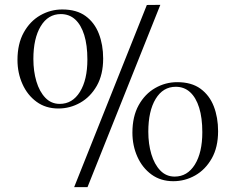

<svg xmlns="http://www.w3.org/2000/svg" viewBox="-20 -771 970 791"><path d="M285.5 0 585 -750.5 640.5 -751 340.5 0ZM220.5 -324Q168.5 -324 130.8 -351.5Q93 -379 72.5 -424.8Q52 -470.5 52 -524Q52 -590.5 77.8 -637Q103.5 -683.5 145.8 -707.8Q188 -732 236.5 -732Q295.5 -732 332.5 -705Q369.5 -678 387.2 -632.2Q405 -586.5 405 -530Q405 -463.5 378.8 -417.5Q352.5 -371.5 310.5 -347.8Q268.5 -324 220.5 -324ZM226 -343Q278.5 -343 309.2 -392.5Q340 -442 340 -526Q340 -585 327 -626.8Q314 -668.5 289.8 -690.8Q265.5 -713 230.5 -713Q178 -713 147.8 -663Q117.5 -613 117.5 -528Q117.5 -477.5 130 -435.5Q142.5 -393.5 166.8 -368.2Q191 -343 226 -343ZM694 -24.5Q642 -24.5 604.2 -52Q566.5 -79.5 546 -125.2Q525.5 -171 525.5 -224.5Q525.5 -291 551.2 -337.5Q577 -384 619.2 -408.2Q661.5 -432.5 710 -432.5Q769 -432.5 806 -405.5Q843 -378.5 860.8 -332.8Q878.5 -287 878.5 -230.5Q878.5 -164 852.2 -118Q826 -72 784 -48.2Q742 -24.5 694 -24.5ZM699.5 -43.5Q752 -43.5 782.8 -93Q813.5 -142.5 813.5 -226.5Q813.5 -285.5 800.5 -327.2Q787.5 -369 763.2 -391.2Q739 -413.5 704 -413.5Q651.5 -413.5 621.2 -363.5Q591 -313.5 591 -228.5Q591 -178 603.5 -136Q616 -94 640.2 -68.8Q664.5 -43.5 699.5 -43.5Z"/></svg>

Font: Merriweather 144pt Light
Style: Regular
Weight: 300
Version: Version 2.100